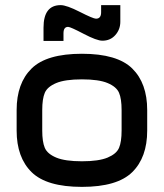

<svg xmlns="http://www.w3.org/2000/svg" viewBox="-20 -720 640 750"><path d="M455 -290V-250H555V-290Q555 -395 496.5 -452.5Q438 -510 300 -510Q162 -510 103.5 -452.5Q45 -395 45 -290V-250H145V-290Q145 -334 155 -357.5Q165 -381 199.5 -395.5Q234 -410 300 -410Q366 -410 400.5 -395.5Q435 -381 445 -357.5Q455 -334 455 -290ZM145 -210V-250H45V-210Q45 -105 103.5 -47.5Q162 10 300 10Q438 10 496.5 -47.5Q555 -105 555 -210V-250H455V-210Q455 -166 445 -142.5Q435 -119 400.5 -104.5Q366 -90 300 -90Q234 -90 199.5 -104.5Q165 -119 155 -142.5Q145 -166 145 -210ZM150 -560V-612Q150 -700 217 -700Q240 -700 292 -673.5Q344 -647 355 -647Q375 -647 375 -672V-700H450V-635Q450 -605 430.5 -583Q411 -561 380 -561Q358 -561 306.5 -588Q255 -615 246 -615Q228 -615 228 -590V-560Z"/></svg>

Font: Millimetre
Style: Regular
Weight: 500
Designer: Jérémy Landes
Version: Version 1.0